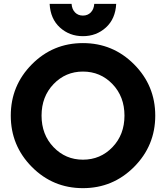

<svg xmlns="http://www.w3.org/2000/svg" viewBox="-20 -966 863 998"><path d="M584 -946Q580 -868 530.5 -823Q481 -778 411 -778Q341 -778 291.5 -823Q242 -868 238 -946H352Q354 -918 370 -901.5Q386 -885 411 -885Q436 -885 452 -901.5Q468 -918 470 -946ZM145.5 -631.5Q255 -742 411 -742Q567 -742 677 -631.5Q787 -521 787 -365Q787 -209 677 -98.5Q567 12 411 12Q255 12 145.5 -98.5Q36 -209 36 -365Q36 -521 145.5 -631.5ZM411 -594Q321 -594 258.5 -529Q196 -464 196 -365Q196 -266 258.5 -201Q321 -136 411 -136Q502 -136 564.5 -201Q627 -266 627 -365Q627 -464 564.5 -529Q502 -594 411 -594Z"/></svg>

Font: Freely
Style: Bold
Weight: 700
Designer: Kris Sowersby
Foundry: Klim Type Foundry
Version: Version 1.006;hotconv 1.0.113;makeotfexe 2.5.65598;200799169